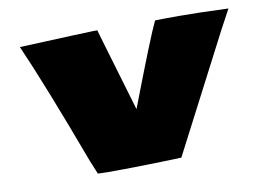

<svg xmlns="http://www.w3.org/2000/svg" viewBox="-61 -587 937 682"><g transform="rotate(-10 408.0 -246.0)"><path d="M220.7 -43.9Q110.8 -339.4 45.9 -486.3Q298.3 -497.1 312.3 -497.1Q326.2 -497.1 327.1 -497.1L339.8 -453.1Q384.8 -302.2 415.5 -197.3Q510.3 -445.3 535.2 -496.1Q557.1 -497.1 621.8 -497.1Q686.5 -497.1 799.3 -492.7L761.2 -421.9L542.5 0Q394 5.4 277.3 5.4L240.7 4.4Z"/></g></svg>

Font: Seymour One
Style: Book
Weight: 400
Designer: vernon adams
Foundry: vernon adams
Version: Version 1.000; ttfautohint (v0.93) -l 8 -r 50 -G 200 -x 0 -w